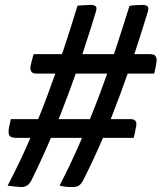

<svg xmlns="http://www.w3.org/2000/svg" viewBox="-20 -740 656 780"><path d="M295 -717Q308 -718 322.5 -719Q337 -720 350 -720Q361 -720 368 -715Q375 -710 370 -694Q347 -618 319.5 -534.5Q292 -451 259.5 -363Q227 -275 189 -185Q151 -95 107 -6Q98 10 88 15Q78 20 66 20Q51 19 37 17.5Q23 16 11 14Q58 -75 98.5 -168.5Q139 -262 174 -356Q209 -450 239 -541Q269 -632 295 -717ZM506 -716Q515 -718 524 -718.5Q533 -719 542.5 -719.5Q552 -720 561 -720Q572 -720 578.5 -715Q585 -710 581 -694Q558 -618 530.5 -534.5Q503 -451 470.5 -362.5Q438 -274 400 -184Q362 -94 317 -6Q308 10 298.5 15Q289 20 276 20Q267 20 257 19.5Q247 19 238 17.5Q229 16 222 14Q268 -75 308.5 -168.5Q349 -262 384.5 -356Q420 -450 450 -541Q480 -632 506 -716ZM606 -441H127Q113 -441 107.5 -449Q102 -457 104 -472Q105 -475 106 -480Q107 -485 108.5 -490.5Q110 -496 111.5 -501.5Q113 -507 114 -511.5Q115 -516 117 -520H586Q596 -520 602 -518.5Q608 -517 611 -513Q615 -508 616 -500.5Q617 -493 615 -483Q614 -480 613.5 -475.5Q613 -471 612 -466.5Q611 -462 610 -457Q609 -452 608 -448Q607 -444 606 -441ZM24 -256H511Q525 -256 530.5 -248.5Q536 -241 533 -226Q532 -222 531 -217.5Q530 -213 529.5 -208Q529 -203 527.5 -198Q526 -193 525 -188Q524 -183 523 -180H46Q35 -180 29 -182Q23 -184 19 -188Q16 -192 15 -200Q14 -208 16 -218Q16 -221 17 -225Q18 -229 19 -233.5Q20 -238 21 -242Q22 -246 22.5 -250Q23 -254 24 -256Z"/></svg>

Font: Rec Mono Semicasual
Style: Italic
Weight: 400
Italic angle: -10°
Version: Version 1.085; ttfautohint (v1.8.4.7-5d5b)